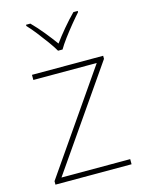

<svg xmlns="http://www.w3.org/2000/svg" viewBox="-115 -834 687 904"><g transform="rotate(-15 228.0 -381.5)"><path d="M412 0H41V-17L377 -503H68V-528H415V-513L77 -25H412ZM216 -606Q204 -627 184 -654.5Q164 -682 142.5 -709.5Q121 -737 102 -757V-763H123Q151 -735 178.5 -701Q206 -667 227 -638Q248 -667 276.5 -701Q305 -735 333 -763H354V-757Q336 -737 313.5 -709.5Q291 -682 270.5 -654.5Q250 -627 238 -606Z"/></g></svg>

Font: Noto Sans Armenian Thin
Style: Regular
Weight: 250
Version: Version 2.007